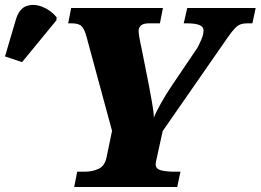

<svg xmlns="http://www.w3.org/2000/svg" viewBox="-181 -746 1040 766"><path d="M115 0 127 -61H157Q188 -61 212.5 -72.5Q237 -84 244 -118L266 -224L164 -600Q156 -630 144.5 -641.5Q133 -653 104 -653H91L103 -714H469L457 -653H415Q391 -653 381.5 -644.5Q372 -636 372 -622Q372 -616 375 -597Q378 -578 384 -552L413 -406Q418 -378 425 -340Q432 -302 433 -277Q440 -296 460 -332Q480 -368 505 -405L607 -556Q613 -567 622 -587.5Q631 -608 631 -625Q631 -639 615 -646Q599 -653 561 -653H552L566 -714H839L826 -653H807Q792 -653 780.5 -649.5Q769 -646 757 -634Q745 -622 727 -596L468 -223L445 -118Q442 -105 441 -99.5Q440 -94 440 -91Q440 -72 461.5 -66.5Q483 -61 514 -61H539L526 0ZM-93 -498 -161 -521 -117 -670Q-104 -712 -75 -722Q-46 -732 -12.5 -719Q21 -706 45 -677L44 -665Z"/></svg>

Font: Noto Serif Black
Style: Italic
Weight: 900
Italic angle: -12°
Designer: Monotype Design Team
Foundry: Monotype Imaging Inc.
Version: Version 2.013